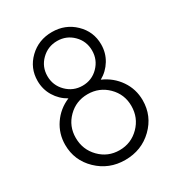

<svg xmlns="http://www.w3.org/2000/svg" viewBox="-182 -876 925 1002"><g transform="rotate(-30 280.5 -375.0)"><path d="M378 -417Q440 -390 477 -336Q514 -282 514 -215Q514 -121 446.5 -55.5Q379 10 280 10Q183 10 115 -55.5Q47 -121 47 -215Q47 -282 84 -336.5Q121 -391 183 -417Q140 -441 114.5 -483Q89 -525 89 -576Q89 -653 144.5 -706.5Q200 -760 281 -760Q361 -760 416.5 -706.5Q472 -653 472 -576Q472 -525 446.5 -483Q421 -441 378 -417ZM376 -667Q337 -706 281 -706Q225 -706 185.5 -667Q146 -628 146 -572Q146 -516 185.5 -476.5Q225 -437 281 -437Q337 -437 376 -476.5Q415 -516 415 -572Q415 -628 376 -667ZM448 -219Q448 -289 399 -337.5Q350 -386 280 -386Q210 -386 161.5 -337.5Q113 -289 113 -219Q113 -148 161.5 -98.5Q210 -49 280 -49Q350 -49 399 -98.5Q448 -148 448 -219Z"/></g></svg>

Font: Oakes Grotesk Light
Style: Italic
Weight: 300
Italic angle: -8°
Designer: Samuel Oakes
Foundry: Samuel Oakes
Version: Version 1.000;PS 001.000;hotconv 1.0.88;makeotf.lib2.5.64775